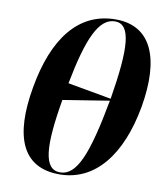

<svg xmlns="http://www.w3.org/2000/svg" viewBox="-86 -840 792 921"><g transform="rotate(10 310.0 -379.5)"><path d="M265 10C439 10 555 -137 598 -378C640 -620 577 -769 404 -769C220 -769 111 -620 69 -379C26 -137 82 10 265 10ZM445 -390 233 -428C276 -652 323 -759 402 -759C480 -759 487 -644 445 -390ZM267 0C186 0 178 -112 218 -344L443 -380C393 -108 347 0 267 0Z"/></g></svg>

Font: Noto Serif Display
Style: Bold Italic
Weight: 700
Italic angle: -12°
Designer: Monotype Design Team
Foundry: Monotype Imaging Inc.
Version: Version 2.009